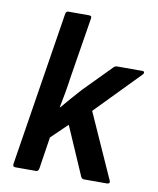

<svg xmlns="http://www.w3.org/2000/svg" viewBox="-79 -745 662 807"><g transform="rotate(10 252.5 -341.5)"><path d="M41.4 0Q29.9 0 31.3 -11.8L135.9 -671.9Q137.9 -683 147.7 -683H236Q248.2 -683 246.2 -671.9L204.1 -410.6Q199.8 -378.8 194.1 -346.4Q188.3 -313.9 181.6 -281.1H183.7Q202.6 -303.3 222.4 -326.2Q242.3 -349.2 261.2 -369.9L372.3 -482.8Q380.1 -491.7 388.5 -491.7H497.7Q503.4 -491.7 505 -487.4Q506.5 -483.1 501.8 -477.8L318.4 -289.6L442.3 -12.8Q444.7 -7.4 442 -3.7Q439.3 0 433.6 0H334.3Q325.2 0 320.8 -9.9L231.7 -215L163 -148.8L141.9 -11.8Q139.5 0 130.1 0Z"/></g></svg>

Font: Sofia Sans Semi Condensed
Style: Italic
Weight: 400
Italic angle: -9°
Designer: Botio Nikoltchev, Ani Petrova
Foundry: lettersoup
Version: Version 4.101